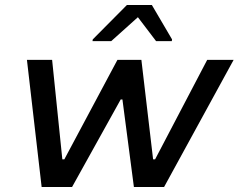

<svg xmlns="http://www.w3.org/2000/svg" viewBox="-20 -750 957 770"><path d="M147 0 88 -510H189L230 -111H238L451 -510H547L594 -111H602L811 -510H917L638 0H517L471 -351H464L269 0ZM351 -585 352 -592 489 -730H589L670 -592L669 -585H606L533 -681L426 -585Z"/></svg>

Font: Saira SemiExpanded Medium
Style: Italic
Weight: 500
Width: 6
Italic angle: -12°
Designer: Hector Gatti with collaboration of the Omnibus-Type team
Foundry: Omnibus-Type
Version: Version 1.101